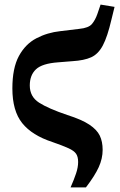

<svg xmlns="http://www.w3.org/2000/svg" viewBox="-20 -612 523 838"><path d="M288 206Q303 172 312 145Q321 118 321 95Q321 72 312 59Q303 46 279 35Q255 24 209 8Q120 -21 77 -74.5Q34 -128 34 -226Q34 -315 62.5 -367.5Q91 -420 139 -445Q187 -470 243 -476L326 -486Q367 -490 381.5 -507.5Q396 -525 405 -551L419 -592L480 -582L466 -525Q449 -452 429 -414Q409 -376 378 -362Q347 -348 296 -345L234 -340Q164 -335 137 -309.5Q110 -284 110 -239Q110 -190 150.5 -164Q191 -138 274 -110Q337 -90 370 -68Q403 -46 415.5 -20Q428 6 428 42Q428 80 411 117.5Q394 155 355 206Z"/></svg>

Font: Source Serif 4 SmText
Style: Bold
Weight: 700
Designer: Frank Grießhammer
Foundry: Adobe
Version: Version 4.005;hotconv 1.1.0;makeotfexe 2.6.0